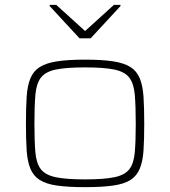

<svg xmlns="http://www.w3.org/2000/svg" viewBox="-20 -764 702 792"><path d="M331 8Q261 8 215.5 1.5Q170 -5 144 -21.5Q118 -38 105.5 -68Q93 -98 90 -143.5Q87 -189 87 -254Q87 -319 90 -365Q93 -411 105.5 -441Q118 -471 144 -487.5Q170 -504 215.5 -511Q261 -518 331 -518Q401 -518 446.5 -511Q492 -504 518 -487.5Q544 -471 556.5 -441Q569 -411 572 -365Q575 -319 575 -254Q575 -189 572 -143.5Q569 -98 556.5 -68Q544 -38 518 -21.5Q492 -5 446.5 1.5Q401 8 331 8ZM331 -24Q409 -24 452 -33Q495 -42 513.5 -66Q532 -90 536 -135.5Q540 -181 540 -254Q540 -327 536 -373Q532 -419 513.5 -443.5Q495 -468 452 -477Q409 -486 331 -486Q253 -486 210 -477Q167 -468 148.5 -443.5Q130 -419 126 -373Q122 -327 122 -254Q122 -181 126 -135.5Q130 -90 148.5 -66Q167 -42 210 -33Q253 -24 331 -24ZM308 -606 185 -739V-744H212L331 -636L450 -744H477V-739L354 -606Z"/></svg>

Font: Saira Expanded Thin
Style: Regular
Weight: 250
Width: 7
Designer: Hector Gatti with collaboration of the Omnibus-Type team
Foundry: Omnibus-Type
Version: Version 1.101